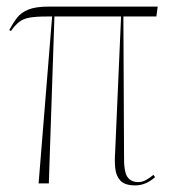

<svg xmlns="http://www.w3.org/2000/svg" viewBox="-20 -556 528 582"><path d="M97 0 138 -506H122Q88 -506 69 -502.5Q50 -499 38 -489.5Q26 -480 13 -462L8 -465Q20 -487 32 -502.5Q44 -518 66 -527Q88 -536 128 -536H458L454 -506H354L356 -86Q355 -36 366 -20Q377 -4 399 -4Q412 -4 424.5 -11.5Q437 -19 445 -26L450 -19Q422 6 390 6Q359 6 345.5 -8Q332 -22 329.5 -45Q327 -68 329 -94L347 -506H145L128 0Z"/></svg>

Font: Noto Serif Display ExtraCondensed Thin
Style: Regular
Weight: 100
Width: 2
Designer: Monotype Design Team
Foundry: Monotype Imaging Inc.
Version: Version 2.009